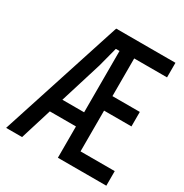

<svg xmlns="http://www.w3.org/2000/svg" viewBox="-166 -845 932 975"><g transform="rotate(30 300.0 -358.0)"><path d="M4.5 0 236.5 -716H373.5L346 -626H286.5L256.5 -511.5L98 0ZM119 -183.5 137 -266.5H334.5V-183.5ZM308 0V-716H584V-630.5H391.5V-85.5H592V0ZM354.5 -324.5V-409.5H552V-324.5Z"/></g></svg>

Font: Google Sans Code
Style: Regular
Weight: 400
Monospace: yes
Designer: Google Sans Code Authors
Foundry: Google LLC
Version: Version 6.000